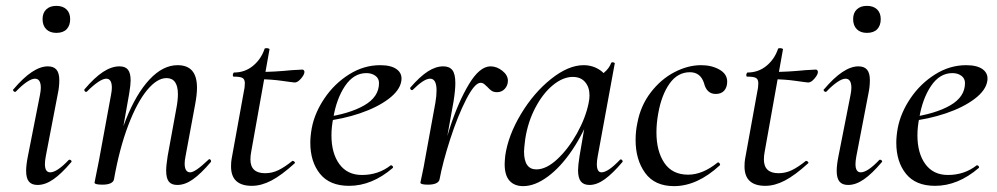

<svg xmlns="http://www.w3.org/2000/svg" viewBox="-20 -621 3395 654"><path d="M69 -39Q69 -59 75 -89L116 -297Q119 -312 119 -322Q119 -353 99 -353Q88 -353 71 -341.5Q54 -330 34 -309Q33 -308 31 -308Q28 -308 25.5 -311.5Q23 -315 26 -317Q92 -395 143 -395Q163 -395 172.5 -383.5Q182 -372 182 -348Q182 -325 177 -302L136 -89Q133 -73 133 -62Q133 -34 151 -34Q174 -34 214 -76Q215 -77 217 -77Q221 -77 223 -73.5Q225 -70 222 -68Q189 -29 161.5 -10Q134 9 108 9Q88 9 78.5 -2.5Q69 -14 69 -39ZM125 -556Q125 -577 137.5 -589Q150 -601 172 -601Q194 -601 206.5 -589Q219 -577 219 -556Q219 -534 207 -521.5Q195 -509 172 -509Q150 -509 137.5 -521.5Q125 -534 125 -556Z M546 -40Q546 -57 551 -89L580 -248Q586 -278 586 -300Q586 -355 547 -355Q515 -355 481 -314Q447 -273 417 -194.5Q387 -116 368 -9L354 -10Q374 -126 409 -214Q444 -302 489.5 -350.5Q535 -399 585 -399Q618 -399 634.5 -380Q651 -361 651 -322Q651 -299 645 -267L612 -89Q609 -74 609 -64Q609 -34 628 -34Q645 -34 690 -77Q692 -79 693 -79Q696 -79 698 -75.5Q700 -72 698 -69Q664 -29 637 -10Q610 9 584 9Q564 9 555 -2.5Q546 -14 546 -40ZM302 1 306 -19Q315 -62 317 -74L358 -297Q361 -312 361 -322Q361 -353 342 -353Q331 -353 314 -341.5Q297 -330 276 -309Q275 -308 273 -308Q270 -308 268 -311.5Q266 -315 268 -317Q302 -357 331 -376Q360 -395 387 -395Q407 -395 416 -383.5Q425 -372 425 -347Q425 -332 420 -302L368 -9Q366 -1 356 3.5Q346 8 329 8Q302 8 302 1Z M767 -54Q767 -70 769 -80L810 -306Q814 -323 814 -337Q814 -351 806 -355.5Q798 -360 776 -360Q773 -360 773 -365Q773 -368 774.5 -371Q776 -374 777 -374Q814 -374 841.5 -396.5Q869 -419 881 -454Q881 -457 888 -457Q892 -457 895.5 -455.5Q899 -454 898 -453L836 -106Q833 -91 833 -78Q833 -31 883 -31Q907 -31 928.5 -41.5Q950 -52 976 -73H977Q980 -73 983 -70Q986 -67 984 -65Q939 -24 904.5 -6Q870 12 838 12Q767 12 767 -54ZM865 -351 867 -376Q914 -376 974 -382L1010 -384Q1013 -384 1015 -381.5Q1017 -379 1017 -376Q1017 -367 1005.5 -353.5Q994 -340 984 -340Q980 -340 941.5 -345.5Q903 -351 865 -351Z M1037 -135Q1037 -157 1042 -185Q1052 -237 1085.5 -286.5Q1119 -336 1169 -367.5Q1219 -399 1275 -399Q1313 -399 1332 -384.5Q1351 -370 1347 -345Q1342 -313 1303.5 -284Q1265 -255 1206 -235Q1147 -215 1082 -208L1084 -221Q1170 -233 1220.5 -262Q1271 -291 1271 -338Q1271 -354 1258.5 -363Q1246 -372 1228 -372Q1185 -372 1155.5 -328.5Q1126 -285 1115 -218Q1109 -188 1109 -160Q1109 -99 1136 -62Q1163 -25 1213 -25Q1269 -25 1311 -58H1312Q1315 -58 1317.5 -55Q1320 -52 1318 -49Q1247 12 1169 12Q1103 12 1070 -29Q1037 -70 1037 -135Z M1651 -395Q1672 -395 1691 -380Q1710 -365 1710 -346Q1710 -330 1699.5 -318.5Q1689 -307 1673 -307Q1662 -307 1655 -311.5Q1648 -316 1640 -325Q1635 -330 1629.5 -334.5Q1624 -339 1617 -339Q1597 -339 1568 -282.5Q1539 -226 1513.5 -147Q1488 -68 1477 -9L1467 -10Q1483 -95 1512 -184.5Q1541 -274 1577.5 -334.5Q1614 -395 1651 -395ZM1412 1Q1413 -5 1418.5 -30Q1424 -55 1427 -74L1463 -271Q1467 -294 1467 -313Q1467 -353 1445 -353Q1424 -353 1386 -315Q1385 -314 1383 -314Q1380 -314 1378 -317.5Q1376 -321 1378 -323Q1410 -360 1437 -377.5Q1464 -395 1490 -395Q1511 -395 1521 -382Q1531 -369 1531 -338Q1531 -314 1525 -276L1477 -9Q1475 -1 1465 3.5Q1455 8 1438 8Q1412 8 1412 1Z M1699 -62Q1699 -71 1701 -91Q1711 -160 1754.5 -232.5Q1798 -305 1857 -352Q1916 -399 1968 -399Q2000 -399 2025.5 -381Q2051 -363 2054 -328L2006 -357Q2020 -359 2037.5 -373.5Q2055 -388 2062 -407Q2064 -409 2066 -409Q2069 -409 2072 -407.5Q2075 -406 2074 -405L2016 -89Q2013 -73 2013 -62Q2013 -34 2029 -34Q2051 -34 2092 -77Q2093 -78 2095 -78Q2098 -78 2100 -74.5Q2102 -71 2100 -69Q2067 -30 2040 -10.5Q2013 9 1988 9Q1968 9 1958.5 -3Q1949 -15 1949 -41Q1949 -57 1954 -89L1978 -229L1997 -246Q1969 -169 1929.5 -110.5Q1890 -52 1846 -19.5Q1802 13 1762 13Q1732 13 1715.5 -5.5Q1699 -24 1699 -62ZM1985 -270Q1988 -284 1988 -296Q1988 -324 1973 -341.5Q1958 -359 1931 -359Q1898 -359 1864 -331.5Q1830 -304 1804 -255Q1778 -206 1769 -147Q1765 -115 1765 -105Q1765 -44 1807 -44Q1841 -44 1878.5 -79Q1916 -114 1945.5 -167Q1975 -220 1985 -270Z M2145 -144Q2145 -174 2151 -202Q2162 -261 2196.5 -306Q2231 -351 2277 -375Q2323 -399 2368 -399Q2404 -399 2430.5 -384Q2457 -369 2457 -343Q2457 -324 2447 -312.5Q2437 -301 2418 -301Q2387 -301 2378 -338Q2366 -375 2330 -375Q2288 -375 2260.5 -336Q2233 -297 2222 -234Q2216 -201 2216 -170Q2216 -106 2243 -66Q2270 -26 2324 -26Q2373 -26 2424 -67L2426 -68Q2429 -68 2431.5 -64Q2434 -60 2432 -58Q2355 13 2276 13Q2210 13 2177.5 -32Q2145 -77 2145 -144Z M2516 -54Q2516 -70 2518 -80L2559 -306Q2563 -323 2563 -337Q2563 -351 2555 -355.5Q2547 -360 2525 -360Q2522 -360 2522 -365Q2522 -368 2523.5 -371Q2525 -374 2526 -374Q2563 -374 2590.5 -396.5Q2618 -419 2630 -454Q2630 -457 2637 -457Q2641 -457 2644.5 -455.5Q2648 -454 2647 -453L2585 -106Q2582 -91 2582 -78Q2582 -31 2632 -31Q2656 -31 2677.5 -41.5Q2699 -52 2725 -73H2726Q2729 -73 2732 -70Q2735 -67 2733 -65Q2688 -24 2653.5 -6Q2619 12 2587 12Q2516 12 2516 -54ZM2614 -351 2616 -376Q2663 -376 2723 -382L2759 -384Q2762 -384 2764 -381.5Q2766 -379 2766 -376Q2766 -367 2754.5 -353.5Q2743 -340 2733 -340Q2729 -340 2690.5 -345.5Q2652 -351 2614 -351Z M2830 -39Q2830 -59 2836 -89L2877 -297Q2880 -312 2880 -322Q2880 -353 2860 -353Q2849 -353 2832 -341.5Q2815 -330 2795 -309Q2794 -308 2792 -308Q2789 -308 2786.5 -311.5Q2784 -315 2787 -317Q2853 -395 2904 -395Q2924 -395 2933.5 -383.5Q2943 -372 2943 -348Q2943 -325 2938 -302L2897 -89Q2894 -73 2894 -62Q2894 -34 2912 -34Q2935 -34 2975 -76Q2976 -77 2978 -77Q2982 -77 2984 -73.5Q2986 -70 2983 -68Q2950 -29 2922.5 -10Q2895 9 2869 9Q2849 9 2839.5 -2.5Q2830 -14 2830 -39ZM2886 -556Q2886 -577 2898.5 -589Q2911 -601 2933 -601Q2955 -601 2967.5 -589Q2980 -577 2980 -556Q2980 -534 2968 -521.5Q2956 -509 2933 -509Q2911 -509 2898.5 -521.5Q2886 -534 2886 -556Z M3033 -135Q3033 -157 3038 -185Q3048 -237 3081.5 -286.5Q3115 -336 3165 -367.5Q3215 -399 3271 -399Q3309 -399 3328 -384.5Q3347 -370 3343 -345Q3338 -313 3299.5 -284Q3261 -255 3202 -235Q3143 -215 3078 -208L3080 -221Q3166 -233 3216.5 -262Q3267 -291 3267 -338Q3267 -354 3254.5 -363Q3242 -372 3224 -372Q3181 -372 3151.5 -328.5Q3122 -285 3111 -218Q3105 -188 3105 -160Q3105 -99 3132 -62Q3159 -25 3209 -25Q3265 -25 3307 -58H3308Q3311 -58 3313.5 -55Q3316 -52 3314 -49Q3243 12 3165 12Q3099 12 3066 -29Q3033 -70 3033 -135Z"/></svg>

Font: Cormorant Infant Medium
Style: Italic
Weight: 500
Italic angle: -10°
Designer: Christian Thalmann (Catharsis Fonts)
Foundry: Catharsis Fonts
Version: Version 4.000